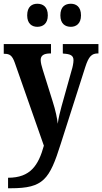

<svg xmlns="http://www.w3.org/2000/svg" viewBox="-20 -771 545 1024"><path d="M358 -628C385 -628 412 -644 412 -689C412 -736 385 -751 358 -751C328 -751 302 -736 302 -689C302 -644 328 -628 358 -628ZM179 -628C208 -628 235 -644 235 -689C235 -736 208 -751 179 -751C151 -751 125 -736 125 -689C125 -644 151 -628 179 -628ZM23 177V233H38C212 233 244 186 304 -4L435 -414C453 -470 469 -486 502 -486H505V-536H315V-486L319 -485C354 -483 372 -476 372 -450C372 -435 367 -411 362 -396L308 -203C301 -177 292 -143 288 -111C285 -139 277 -180 260 -233L208 -399C202 -418 197 -437 197 -451C197 -474 212 -486 249 -486H252V-536H0V-484H4C31 -484 45 -476 59 -436L214 6C185 110 143 177 23 177Z"/></svg>

Font: Noto Serif Thai Condensed
Style: Bold
Weight: 700
Width: 3
Designer: Monotype Design Team
Foundry: Monotype Imaging Inc.
Version: Version 2.002